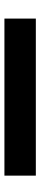

<svg xmlns="http://www.w3.org/2000/svg" viewBox="323 -361 182 868"><g transform="rotate(-90 414.0 73.0)"><path d="M54 144V2H764V144Z"/></g></svg>

Font: Orbitron ExtraBold
Style: Regular
Weight: 800
Designer: Matt McInerney
Foundry: The League of Moveable Type
Version: Version 2.001